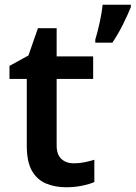

<svg xmlns="http://www.w3.org/2000/svg" viewBox="-20 -780 572 810"><path d="M291 -91Q314 -91 336.5 -95.5Q359 -100 378 -106V-12Q358 -3 326 3.5Q294 10 259 10Q213 10 175 -5.5Q137 -21 115 -59Q93 -97 93 -165V-447H20V-502L100 -546L140 -661H219V-542H373V-447H219V-166Q219 -128 239 -109.5Q259 -91 291 -91ZM532 -750Q520 -720 499.5 -678.5Q479 -637 454 -600H382V-613Q391 -642 400.5 -685Q410 -728 413 -760H532Z"/></svg>

Font: Noto Sans Ethiopic SemiBold
Style: Regular
Weight: 600
Designer: Monotype Design Team
Foundry: Monotype Imaging Inc.
Version: Version 2.102; ttfautohint (v1.8.4.7-5d5b)